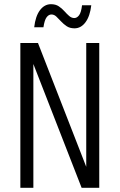

<svg xmlns="http://www.w3.org/2000/svg" viewBox="-20 -895 570 915"><path d="M77 0V-690H161L391 -100V-690H453V0H369L139 -590V0ZM143 -765Q149 -818 170.5 -846.5Q192 -875 223 -875Q245 -875 260 -865Q275 -855 286.5 -842Q298 -829 309.5 -819Q321 -809 334 -809Q347 -809 357 -822.5Q367 -836 371 -870H415Q409 -818 387.5 -789Q366 -760 335 -760Q313 -760 298 -770Q283 -780 271 -793Q259 -806 248.5 -816Q238 -826 225 -826Q212 -826 202 -812.5Q192 -799 187 -765Z"/></svg>

Font: Radio Canada Condensed Light
Style: Regular
Weight: 300
Width: 3
Designer: Charles Daoud, Etienne Aubert Bonn, Alexandre Saumier Demers, Jacques Le Bailly
Foundry: Radio-Canada
Version: Version 2.104; ttfautohint (v1.8.4.7-5d5b);gftools[0.9.28.de